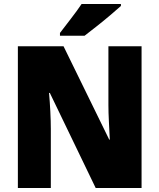

<svg xmlns="http://www.w3.org/2000/svg" viewBox="-20 -947 803 967"><path d="M693 0H462L231 -479H227Q231 -435 233.5 -385Q236 -335 236 -298V0H70V-714H300L530 -244H533Q531 -286 528.5 -334Q526 -382 526 -417V-714H693ZM589 -917Q569 -899 536 -871Q503 -843 467.5 -815Q432 -787 406 -767H282V-781Q307 -814 338 -854Q369 -894 391 -927H589Z"/></svg>

Font: Noto Sans Hebrew SemiCondensed Black
Style: Regular
Weight: 900
Width: 4
Designer: Ben Nathan
Foundry: Google LLC
Version: Version 3.001; ttfautohint (v1.8.4.7-5d5b)